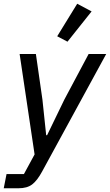

<svg xmlns="http://www.w3.org/2000/svg" viewBox="-42 -807 588 1027"><path d="M432 -518H526L183 111Q157 159 130 179.5Q103 200 57 200H-22L-7 124H86L143 19L63 -518H150L185 -274L205 -84H210L302 -274ZM319 -584 264 -613 371 -787 448 -746Z"/></svg>

Font: IBM Plex Sans Text
Style: Italic
Weight: 450
Italic angle: -11°
Designer: Mike Abbink, Paul van der Laan, Pieter van Rosmalen
Foundry: Bold Monday
Version: Version 3.005